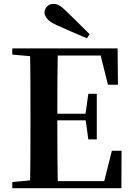

<svg xmlns="http://www.w3.org/2000/svg" viewBox="-20 -997 706 1017"><path d="M454.7 -816 440.2 -794.3Q399.9 -811.1 359.4 -828.9Q318.8 -846.7 279.5 -864.2Q242.5 -881.2 229.1 -898.4Q215.6 -915.6 215.6 -930.5Q215.6 -948.1 228.8 -962.3Q242.1 -976.5 263.8 -976.5Q279.9 -976.5 296 -966.9Q312 -957.3 336.2 -932.7Q364.4 -905.6 394.4 -875.8Q424.5 -846.1 454.7 -816ZM45.1 0V-32.6L198.2 -47.3H212.6V0ZM138.6 0Q140.6 -85.2 141 -171.8Q141.4 -258.5 141.4 -346.1V-393.6Q141.4 -481.3 141 -567.7Q140.6 -654.1 138.6 -740.5H286.3Q284.6 -655.6 284.1 -567.7Q283.6 -479.8 283.6 -387.2V-359.2Q283.6 -263 284.1 -174.8Q284.6 -86.6 286.3 0ZM212.6 0V-37.4H595.3L523.6 -3.7L572.5 -198.6H623.9L622.9 0ZM212.6 -359.5V-394.7H458.6V-359.5ZM447.8 -258.7 432.6 -369.7V-390.7L447.8 -500.1H492.7V-258.7ZM45.1 -707.9V-740.5H212.6V-694.2H198.2ZM551.8 -548 504.4 -738.1 574.9 -702.9H212.6V-740.5H603L604.7 -548Z"/></svg>

Font: Noto Serif JP
Style: Regular
Weight: 200
Designer: Ryoko NISHIZUKA 西塚涼子 (kana & ideographs); Frank Grießhammer (Latin, Greek & Cyrillic); Wenlong ZHANG 张文龙 (bopomofo); San
Foundry: Adobe
Version: Version 2.001;hotconv 1.1.0;makeotfexe 2.6.0